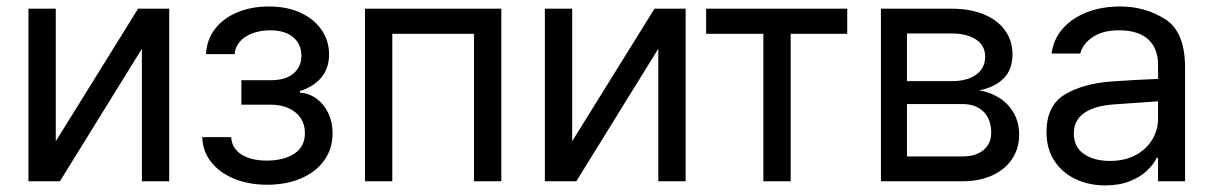

<svg xmlns="http://www.w3.org/2000/svg" viewBox="-20 -557 3729 590"><path d="M404.3 -530.3H500V0H416V-407.2L164.1 0H67.4V-530.3H151.4V-123Z M799.8 -63.5Q851.6 -63.5 884.3 -84.7Q917 -106 917 -148.4Q917 -174.3 904.1 -193.8Q891.1 -213.4 867.2 -224.4Q843.3 -235.4 811.5 -235.4H721.7V-310.5H811.5Q857.9 -310.5 882.1 -331.3Q906.2 -352.1 906.2 -385.7Q906.2 -421.4 880.9 -442.6Q855.5 -463.9 810.5 -463.9Q780.3 -463.9 755.6 -454.6Q731 -445.3 716.6 -428.5Q702.1 -411.6 701.2 -390.6H613.3Q614.7 -433.1 639.6 -466.6Q664.6 -500 708 -518.6Q751.5 -537.1 806.6 -537.1Q861.8 -537.1 903.6 -517.8Q945.3 -498.5 968.3 -465.1Q991.2 -431.6 991.2 -389.6Q991.2 -346.7 966.8 -318.1Q942.4 -289.6 901.4 -277.3V-272.5Q931.2 -270 953.9 -252.9Q976.6 -235.8 989.3 -208.3Q1002 -180.7 1002 -147.5Q1002 -100.1 976.3 -64.2Q950.7 -28.3 905 -8.8Q859.4 10.7 800.8 10.7Q744.6 10.7 699.5 -7.8Q654.3 -26.4 628.4 -59.6Q602.5 -92.8 601.6 -135.7H690.4Q692.4 -101.1 721.9 -82.3Q751.5 -63.5 799.8 -63.5Z M1101.6 -530.3H1520.5V0H1436.5V-453.1H1185.5V0H1101.6Z M1991.2 -530.3H2086.9V0H2002.9V-407.2L1751 0H1654.3V-530.3H1738.3V-123Z M2149.9 -530.3H2583.5V-453.1H2409.7V0H2325.7V-453.1H2149.9Z M2687 -530.3H2903.8Q2960.9 -530.3 3003.2 -512.9Q3045.4 -495.6 3068.4 -463.6Q3091.3 -431.6 3091.3 -389.6Q3091.3 -343.3 3064 -315.9Q3036.6 -288.6 2988.8 -279.3Q3020.5 -274.4 3048.6 -257.6Q3076.7 -240.7 3094.2 -211.4Q3111.8 -182.1 3111.8 -142.6Q3111.8 -101.6 3090.6 -69.1Q3069.3 -36.6 3029.8 -18.3Q2990.2 0 2937 0H2687ZM3025.9 -149.4Q3025.9 -190.4 3002.2 -213.9Q2978.5 -237.3 2937 -237.3H2767.1V-76.2H2937Q2978.5 -76.2 3002.2 -95.9Q3025.9 -115.7 3025.9 -149.4ZM3007.3 -382.8Q3007.3 -416.5 2979.7 -435.3Q2952.1 -454.1 2903.8 -454.1H2767.1V-307.6H2903.8Q2952.1 -307.6 2979.7 -327.6Q3007.3 -347.7 3007.3 -382.8Z M3395 -306.6Q3428.2 -309.1 3469.5 -311.3Q3510.7 -313.5 3538.6 -314.5V-357.4Q3538.6 -408.7 3508.1 -436.3Q3477.5 -463.9 3418.5 -463.9Q3370.1 -463.9 3339.4 -444.1Q3308.6 -424.3 3299.3 -392.6H3211.4Q3216.8 -435.1 3244.6 -467.8Q3272.5 -500.5 3318.6 -518.8Q3364.7 -537.1 3422.4 -537.1Q3498.5 -537.1 3560.1 -498.3Q3621.6 -459.5 3621.6 -349.6V0H3538.6V-72.3H3534.7Q3524.9 -51.8 3504.6 -32.5Q3484.4 -13.2 3451.9 -0.2Q3419.4 12.7 3376.5 12.7Q3325.7 12.7 3284.7 -6.8Q3243.7 -26.4 3219.7 -63.2Q3195.8 -100.1 3195.8 -150.4Q3195.8 -232.9 3252.2 -266.6Q3308.6 -300.3 3395 -306.6ZM3391.1 -62.5Q3436.5 -62.5 3470 -80.6Q3503.4 -98.6 3521 -128.4Q3538.6 -158.2 3538.6 -192.4V-245.6L3404.8 -236.3Q3345.2 -232.4 3312.5 -210.4Q3279.8 -188.5 3279.8 -146.5Q3279.8 -106 3310.3 -84.2Q3340.8 -62.5 3391.1 -62.5Z"/></svg>

Font: Pretendard GOV
Style: Regular
Weight: 400
Designer: Base glyphs from Inter by Rasmus Andersson; Hangeul glyphs from Noto Sans CJK(Source Han Sans) by Jang Soo-young and Kan
Foundry: Kil Hyung-jin
Version: Version 1.309